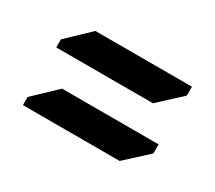

<svg xmlns="http://www.w3.org/2000/svg" viewBox="-61 -525 502 449"><g transform="rotate(30 190.5 -300.5)"><path d="M29.8 -360.8 89.8 -418H350.6V-394L291 -338.9H29.8ZM29.8 -205.1 89.8 -262.2H350.6V-237.8L291 -183.1H29.8Z"/></g></svg>

Font: Bokor
Style: Regular
Weight: 400
Designer: Danh Hong
Foundry: Danh Hong
Version: Version 8.002; ttfautohint (v1.8.3)